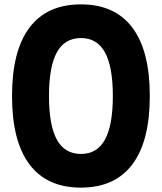

<svg xmlns="http://www.w3.org/2000/svg" viewBox="-20 -839 740 878"><path d="M350 19Q195 19 115 -87Q35 -193 35 -400Q35 -607 115 -713Q195 -819 350 -819Q505 -819 585 -713Q665 -607 665 -400Q665 -193 585 -87Q505 19 350 19ZM350 -135Q424 -135 460 -200.5Q496 -266 496 -400Q496 -534 460 -599.5Q424 -665 350 -665Q276 -665 240 -599.5Q204 -534 204 -400Q204 -266 240 -200.5Q276 -135 350 -135Z"/></svg>

Font: Martian Mono
Style: Bold
Weight: 700
Designer: Roman Shamin
Foundry: Evil Martians
Version: Version 1.000